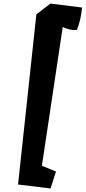

<svg xmlns="http://www.w3.org/2000/svg" viewBox="-20 -923 484 1085"><path d="M265.6 142.1 82 119.6 185.5 -841.8 265.1 -902.8 443.8 -880.4Q440.4 -846.7 433.6 -815.4Q426.8 -784.2 414.6 -753.9Q374.5 -750 334.5 -770.5L216.8 13.7L296.4 46.4Z"/></svg>

Font: Fruktur
Style: Italic
Weight: 400
Italic angle: -8°
Designer: Viktoriya Grabowska, Eben Sorkin
Foundry: Viktoriya Grabowska
Version: Version 1.008; ttfautohint (v1.8.4.7-5d5b)